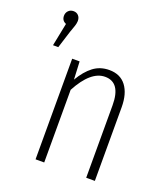

<svg xmlns="http://www.w3.org/2000/svg" viewBox="-136 -839 820 936"><g transform="rotate(20 274.0 -371.0)"><path d="M85 -742.2Q100.6 -742.2 110.4 -731.7Q120.1 -721.2 120.1 -705.1Q120.1 -702.1 119.9 -700Q119.6 -697.8 119.1 -694.6Q118.7 -691.4 118.4 -689.5Q118.2 -687.5 116.9 -683.6Q115.7 -679.7 115.2 -677.7Q114.7 -675.8 112.8 -670.7Q110.8 -665.5 110.1 -663.1Q109.4 -660.6 106.9 -653.6Q104.5 -646.5 103 -643.1L74.2 -551.8H46.9L70.8 -670.9Q47.9 -680.2 47.9 -705.1Q47.9 -720.7 58.1 -731.4Q68.4 -742.2 85 -742.2ZM347.2 -532.2Q404.3 -532.2 434.6 -492.2Q464.8 -452.1 464.8 -381.8V0H419.9V-376Q419.9 -494.1 338.9 -494.1Q264.6 -494.1 202.1 -377V0H157.2V-522H195.8L200.2 -429.2Q229.5 -479 264.6 -505.6Q299.8 -532.2 347.2 -532.2Z"/></g></svg>

Font: Fira Sans Compressed ExtraLight
Style: Regular
Weight: 250
Width: 1
Designer: Carrois Corporate & Edenspiekermann AG
Foundry: Carrois Corporate GbR & Edenspiekermann AG
Version: Version 4.203;PS 004.203;hotconv 1.0.88;makeotf.lib2.5.64775